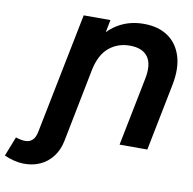

<svg xmlns="http://www.w3.org/2000/svg" viewBox="-230 -809 1118 1110"><g transform="rotate(10 329.5 -253.5)"><path d="M-134 177 -89 63Q-53 75 -28.5 73.5Q-4 72 11 56Q26 40 32 10L174 -700H331L298 -532L280 -581Q322 -644 384.5 -678Q447 -712 526 -712Q611 -712 667.5 -673.5Q724 -635 746.5 -563.5Q769 -492 749 -392L671 0H508L587 -396Q606 -485 574.5 -529.5Q543 -574 468 -574Q397 -574 346 -531.5Q295 -489 276 -399L191 31Q180 88 149.5 127.5Q119 167 75 186.5Q31 206 -22.5 204.5Q-76 203 -134 177Z"/></g></svg>

Font: Montserrat Thin
Style: Bold Italic
Weight: 700
Italic angle: -11.3°
Version: Version 9.000